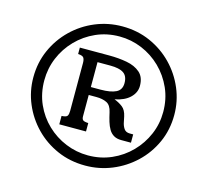

<svg xmlns="http://www.w3.org/2000/svg" viewBox="-103 -815 1025 949"><g transform="rotate(15 410.0 -341.0)"><path d="M409.7 15.6Q332 15.6 266.4 -13.2Q200.7 -42 152.1 -92Q103.5 -142.1 76.7 -205.8Q49.8 -269.5 49.8 -339.8Q49.8 -415.5 78.6 -480.2Q107.4 -544.9 157.7 -593.8Q208 -642.6 273.2 -669.7Q338.4 -696.8 410.6 -696.8Q488.3 -696.8 554 -667.7Q619.6 -638.7 668.2 -588.6Q716.8 -538.6 743.9 -474.4Q771 -410.2 771 -339.8Q771 -263.7 741.7 -198.7Q712.4 -133.8 661.6 -85.7Q610.8 -37.6 545.9 -11Q481 15.6 409.7 15.6ZM409.7 -36.6Q474.1 -36.6 529.5 -61Q585 -85.4 626.5 -127.9Q668 -170.4 691.2 -224.9Q714.4 -279.3 714.4 -339.8Q714.4 -405.3 689.7 -460.7Q665 -516.1 622.6 -557.6Q580.1 -599.1 525.1 -622.1Q470.2 -645 410.2 -645Q345.7 -645 290.3 -620.4Q234.9 -595.7 193.4 -553Q151.9 -510.3 128.9 -455.3Q106 -400.4 106 -339.8Q106 -273.9 130.6 -218.5Q155.3 -163.1 198 -122.3Q240.7 -81.5 295.4 -59.1Q350.1 -36.6 409.7 -36.6ZM233.9 -148.4V-191.4Q258.3 -192.4 263.4 -200.9Q268.6 -209.5 268.6 -226.1V-471.7Q268.6 -488.8 262.9 -497.8Q257.3 -506.8 233.9 -508.3V-541H384.8Q432.6 -541 474.9 -533.2Q517.1 -525.4 543.5 -502.4Q569.8 -479.5 569.8 -434.6Q569.8 -400.4 542.7 -374.3Q515.6 -348.1 465.8 -338.4Q490.2 -329.1 508.5 -314.9Q526.9 -300.8 533.7 -268.6Q536.1 -259.3 539.3 -241.5Q542.5 -223.6 552 -209.2Q561.5 -194.8 582 -194.8H599.6V-152.3H549.8Q526.9 -152.3 511.5 -161.4Q496.1 -170.4 486.3 -186.8Q476.6 -203.1 470.2 -224.4Q463.9 -245.6 458.5 -270Q451.2 -304.7 429.7 -315.4Q408.2 -326.2 376 -326.2H336.9V-216.8Q336.9 -203.1 343.3 -197.8Q349.6 -192.4 370.6 -191.4V-148.4Q363.8 -148.4 343.5 -148.4Q323.2 -148.4 299.3 -148.4Q275.4 -148.4 256.6 -148.4Q237.8 -148.4 233.9 -148.4ZM386.2 -366.7Q438.5 -366.7 465.6 -380.4Q492.7 -394 492.7 -428.2Q492.7 -464.4 470.7 -479.2Q448.7 -494.1 402.8 -494.1H336.9V-366.7Q340.3 -366.7 351.1 -366.7Q361.8 -366.7 372.6 -366.7Q383.3 -366.7 386.2 -366.7Z"/></g></svg>

Font: Kameron
Style: Regular
Weight: 400
Designer: Vernon Adams
Foundry: Vernon Adams
Version: Version 1.100